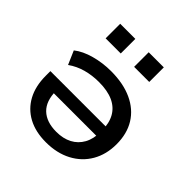

<svg xmlns="http://www.w3.org/2000/svg" viewBox="-190 -859 1015 1015"><g transform="rotate(45 317.5 -351.5)"><path d="M303 9Q225 9 169.5 -21Q114 -51 84 -106.5Q54 -162 54 -240V-274H490V-204H129L149 -222Q149 -146 189 -107.5Q229 -69 303 -69Q354 -69 391 -88.5Q428 -108 448.5 -145Q469 -182 469 -235V-244Q469 -300 447.5 -338Q426 -376 383.5 -395.5Q341 -415 276 -415Q226 -415 180.5 -402.5Q135 -390 97 -363L64 -439Q102 -469 160.5 -485Q219 -501 281 -501Q373 -501 439 -470.5Q505 -440 540 -383.5Q575 -327 575 -248Q575 -172 541.5 -114Q508 -56 446.5 -23.5Q385 9 303 9ZM351 -603V-712H464V-603ZM138 -603V-712H251V-603Z"/></g></svg>

Font: Nunito Sans 10pt SemiExpanded SemiBold
Style: Regular
Weight: 600
Width: 6
Designer: Vernon Adams
Foundry: Vernon Adams
Version: Version 3.101;gftools[0.9.27]